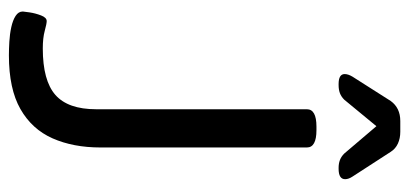

<svg xmlns="http://www.w3.org/2000/svg" viewBox="-270 -666 941 442"><g transform="rotate(90 201.0 -444.5)"><path d="M279 -702Q319 -702 319 -680V-205Q319 -142 298 -94.5Q277 -47 230.5 -20.5Q184 6 107 6Q93 6 75.5 5Q58 4 42 0.5Q26 -3 16 -9.5Q6 -16 6 -26Q6 -28 8 -41.5Q10 -55 15 -68Q20 -81 28 -81Q34 -81 50.5 -76.5Q67 -72 91 -72Q165 -72 198 -101Q231 -130 231 -195V-680Q231 -702 271 -702ZM283 -895Q298 -895 310 -889.5Q322 -884 329 -873L386 -785Q392 -776 392 -768Q392 -753 368 -753H366Q356 -753 348 -756Q340 -759 333 -766L270 -840L209 -766Q202 -759 194 -756Q186 -753 175 -753H173Q150 -753 150 -767Q150 -775 156 -785L212 -873Q220 -884 231.5 -889.5Q243 -895 258 -895Z"/></g></svg>

Font: Asap VF Beta
Style: Regular
Weight: 400
Designer: Pablo Cosgaya
Foundry: Pablo Cosgaya
Version: Version 1.007